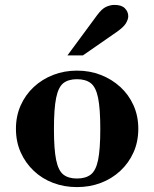

<svg xmlns="http://www.w3.org/2000/svg" viewBox="-20 -750 629 783"><path d="M294 13Q242 13 197 -4Q152 -21 118 -53Q84 -85 64.5 -128.5Q45 -172 45 -225Q45 -277 64.5 -320.5Q84 -364 118 -395.5Q152 -427 197 -444.5Q242 -462 294 -462Q346 -462 391 -444.5Q436 -427 470.5 -395.5Q505 -364 524.5 -320.5Q544 -277 544 -225Q544 -172 524.5 -128.5Q505 -85 470.5 -53Q436 -21 391 -4Q346 13 294 13ZM294 -22Q329 -22 350 -38Q371 -54 380 -97.5Q389 -141 389 -224Q389 -307 380 -351Q371 -395 350 -411Q329 -427 294 -427Q259 -427 238.5 -411Q218 -395 209 -351Q200 -307 200 -224Q200 -141 209 -97.5Q218 -54 238.5 -38Q259 -22 294 -22ZM255 -524 376 -688Q395 -714 412.5 -722Q430 -730 447 -730Q476 -730 489.5 -716Q503 -702 503 -684Q503 -671 493.5 -655Q484 -639 455 -619L318 -524Z"/></svg>

Font: Libre Bodoni
Style: Bold
Weight: 700
Designer: Pablo Impallari, Rodrigo Fuenzalida
Foundry: Impallari Type
Version: Version 2.005;gftools[0.9.23]